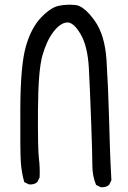

<svg xmlns="http://www.w3.org/2000/svg" viewBox="-20 -781 540 807"><path d="M403.3 5.9 383.8 -3.9Q368.2 -41 368.2 -85.4Q368.2 -129.9 363.3 -265.6Q358.4 -401.4 353.5 -494.1Q348.6 -586.9 318.4 -638.2Q288.1 -689.5 260.3 -686.5Q232.4 -683.6 204.1 -646.5Q175.8 -609.4 158.2 -547.4Q140.6 -485.4 139.6 -319.3Q138.7 -153.3 143.6 -114.7Q148.4 -76.2 146.5 -35.2L136.7 -15.6Q123 -3.9 101.6 -5.9L82 -15.6Q70.3 -56.6 67.4 -101.1Q64.5 -145.5 65.4 -327.1Q66.4 -508.8 88.9 -586.4Q111.3 -664.1 152.3 -707Q193.4 -750 228 -756.8Q262.7 -763.7 297.9 -759.8Q333 -755.9 377 -695.3Q420.9 -634.8 427.7 -527.8Q434.6 -420.9 438.5 -280.3Q442.4 -139.6 444.3 -101.1Q446.3 -62.5 448.2 -23.4L438.5 -3.9Q424.8 7.8 403.3 5.9Z"/></svg>

Font: JasonHandwriting4
Style: Regular
Weight: 400
Version: Version 1.01.21